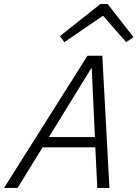

<svg xmlns="http://www.w3.org/2000/svg" viewBox="-40 -931 681 951"><path d="M256.8 -752 457 -911.1H493.2L621.1 -747.1L585 -722.2L470.2 -853L278.8 -722.2ZM46.9 0H-20L393.1 -654.8H466.8L502 0H441.9L432.1 -201.2H170.9ZM202.1 -252H430.2L414.1 -596.2Z"/></svg>

Font: IntelOne Mono Light
Style: Italic
Weight: 300
Italic angle: -16°
Designer: Fred Shallcrass
Foundry: Frere-Jones Type LLC
Version: Version 1.200;hotconv 1.1.0;makeotfexe 2.6.0;FJTRelease1.2